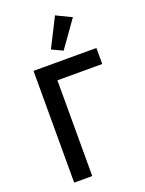

<svg xmlns="http://www.w3.org/2000/svg" viewBox="-175 -1044 854 1127"><g transform="rotate(-20 252.5 -480.5)"><path d="M86 -698H479V-598H199V0H86ZM293 -749 225 -781 316 -961 411 -915Z"/></g></svg>

Font: Plexus Sans Medium
Style: Regular
Weight: 500
Version: Version 2.001;PS 002.001;hotconv 1.0.70;makeotf.lib2.5.58329